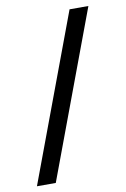

<svg xmlns="http://www.w3.org/2000/svg" viewBox="-82 -764 532 813"><g transform="rotate(-10 183.5 -357.0)"><path d="M356.9 -713.9 90.8 0H9.8L275.9 -713.9Z"/></g></svg>

Font: f05545470
Style: Regular
Weight: 400
Foundry: Ascender Corporation
Version: Version 1.10